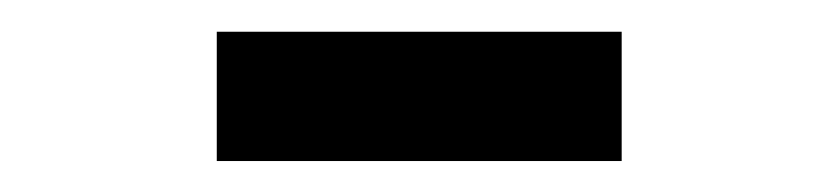

<svg xmlns="http://www.w3.org/2000/svg" viewBox="-20 -944 542 124"><path d="M381.5 -840V-923.5H120V-840Z"/></svg>

Font: Manrope SemiBold
Style: Regular
Weight: 600
Designer: Mikhail Sharanda
Foundry: Mikhail Sharanda
Version: Version 4.505